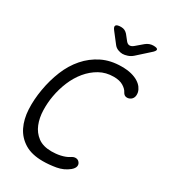

<svg xmlns="http://www.w3.org/2000/svg" viewBox="-227 -1063 1054 1186"><g transform="rotate(30 300.0 -470.0)"><path d="M48 -367Q61 -443 88.5 -510.5Q116 -578 160.5 -629Q205 -680 265.5 -710Q326 -740 405 -740Q445 -740 474 -732.5Q503 -725 523 -712.5Q543 -700 554.5 -684.5Q566 -669 570 -652Q574 -631 568 -616.5Q562 -602 548 -595Q535 -588 520.5 -590.5Q506 -593 497 -610Q488 -629 462 -645Q436 -661 394 -661Q338 -661 293.5 -636Q249 -611 215 -570Q181 -529 159 -476.5Q137 -424 127 -367Q118 -317 119.5 -264Q121 -211 138.5 -167.5Q156 -124 192.5 -96.5Q229 -69 290 -69Q304 -69 320 -70.5Q336 -72 352 -75.5Q368 -79 382.5 -84.5Q397 -90 408 -97Q426 -110 442 -109Q458 -108 467 -96Q477 -84 474 -68.5Q471 -53 452 -37Q415 -7 366.5 1.5Q318 10 273 10Q194 10 143.5 -21Q93 -52 67.5 -104Q42 -156 38.5 -224Q35 -292 48 -367ZM279 -950Q294 -950 305 -944.5Q316 -939 325 -929L356 -890Q367 -877 380.5 -877Q394 -877 409 -890L456 -930Q468 -940 481.5 -945Q495 -950 509 -950Q538 -950 540 -939.5Q542 -929 518 -909L438 -837Q422 -823 402.5 -816.5Q383 -810 368 -810Q353 -810 336 -816.5Q319 -823 308 -837L253 -908Q236 -929 243 -939.5Q250 -950 279 -950Z"/></g></svg>

Font: Maple Mono NL Light
Style: Italic
Weight: 300
Italic angle: -10°
Monospace: yes
Designer: subframe7536
Version: Version 7.000